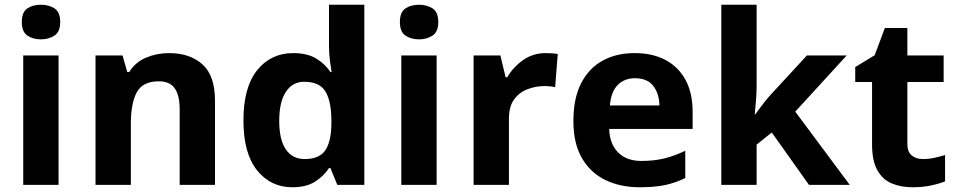

<svg xmlns="http://www.w3.org/2000/svg" viewBox="-20 -780 4039 810"><path d="M227 -546V0H78V-546ZM153 -760Q186 -760 210 -744.5Q234 -729 234 -686.8Q234 -646 210 -630Q186 -614 153 -614Q118.7 -614 95.4 -630Q72 -646 72 -686.8Q72 -729 95.4 -744.5Q118.7 -760 153 -760Z M693 -556Q781 -556 834 -508.5Q887 -461 887 -356V0H738V-319Q738 -378 717 -407.5Q696 -437 650 -437Q582 -437 557 -390.5Q532 -344 532 -257V0H383V-546H497L517 -476H525Q551 -518 596.5 -537Q642 -556 693 -556Z M1213 10Q1122 10 1064.5 -61.5Q1007 -133 1007 -272Q1007 -412 1065 -484Q1123 -556 1217 -556Q1276 -556 1314 -533Q1352 -510 1374 -476H1379Q1376 -492 1372 -522.5Q1368 -553 1368 -585V-760H1517V0H1403L1374 -71H1368Q1346 -37 1309 -13.5Q1272 10 1213 10ZM1265 -109Q1327 -109 1352 -145.5Q1377 -182 1378 -255V-271Q1378 -351 1353.5 -393Q1329 -435 1263 -435Q1214 -435 1186 -392.5Q1158 -350 1158 -270Q1158 -190 1186 -149.5Q1214 -109 1265 -109Z M1822 -546V0H1673V-546ZM1748 -760Q1781 -760 1805 -744.5Q1829 -729 1829 -686.8Q1829 -646 1805 -630Q1781 -614 1748 -614Q1713.7 -614 1690.4 -630Q1667 -646 1667 -686.8Q1667 -729 1690.4 -744.5Q1713.7 -760 1748 -760Z M2283 -556Q2294 -556 2309 -555Q2324 -554 2333 -552L2322 -412Q2315 -414 2301.5 -415.5Q2288 -417 2278 -417Q2240 -417 2205 -403.5Q2170 -390 2148.5 -360Q2127 -330 2127 -278V0H1978V-546H2091L2113 -454H2120Q2144 -496 2186 -526Q2228 -556 2283 -556Z M2657 -556Q2733 -556 2787.5 -527Q2842 -498 2872 -443Q2902 -388 2902 -308V-236H2550Q2552 -173 2587.5 -137Q2623 -101 2686 -101Q2739 -101 2782 -111.5Q2825 -122 2871 -144V-29Q2831 -9 2786.5 0.5Q2742 10 2679 10Q2597 10 2534 -20.5Q2471 -51 2435 -113Q2399 -175 2399 -269Q2399 -365 2431.5 -428.5Q2464 -492 2522 -524Q2580 -556 2657 -556ZM2658 -450Q2615 -450 2586.5 -422Q2558 -394 2553 -335H2762Q2761 -385 2736 -417.5Q2711 -450 2658 -450Z M3172 -420Q3172 -389 3169.5 -358.5Q3167 -328 3164 -297H3166Q3176 -311 3186.5 -325Q3197 -339 3208 -353Q3219 -367 3231 -380L3384 -546H3552L3335 -309L3565 0H3393L3236 -221L3172 -170V0H3023V-760H3172Z M3873 -109Q3898 -109 3921 -114Q3944 -119 3967 -126V-15Q3943 -5 3907.5 2.5Q3872 10 3830 10Q3781 10 3742.5 -6Q3704 -22 3681.5 -61.5Q3659 -101 3659 -171V-434H3588V-497L3670 -547L3713 -662H3808V-546H3961V-434H3808V-171Q3808 -140 3826 -124.5Q3844 -109 3873 -109Z"/></svg>

Font: Noto Sans New Tai Lue
Style: Regular
Weight: 400
Designer: Monotype Design Team
Foundry: Monotype Imaging Inc.
Version: Version 2.003